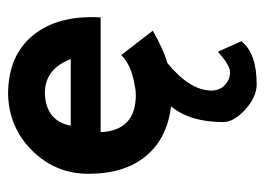

<svg xmlns="http://www.w3.org/2000/svg" viewBox="-110 -324 655 475"><g transform="rotate(-90 217.5 -86.5)"><path d="M412 -165H128Q132 -78 220 -78Q232 -78 245 -81Q294 -89 319 -114L379 -36Q332 -9 299 0Q231 56 231 109Q231 130 245.5 143Q260 156 278 155Q295 154 327 125L353 183Q324 221 246 221Q215 221 183 192Q153 164 153 138Q153 56 192 9Q113 0 69 -53Q25 -106 25 -195Q25 -277 83 -335Q140 -392 222 -394Q317 -394 367.5 -332.5Q418 -271 412 -165ZM144 -239H309Q284 -303 225 -303Q156 -301 144 -239Z"/></g></svg>

Font: GFS Neohellenic Rg
Style: Bold
Weight: 700
Designer: Designed by Takis Katsoulidis and George D. Matthiopoulos.
Foundry: Designed by Takis Katsoulidis and George D. Matthiopoulos.
Version: Version 1.0